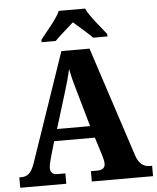

<svg xmlns="http://www.w3.org/2000/svg" viewBox="-61 -982 846 1034"><g transform="rotate(-5 362.0 -465.5)"><path d="M189 -784V-771H265C288 -795 338 -837 366 -863C395 -838 448 -792 468 -771H545V-784C516 -822 458 -886 438 -931H296C276 -886 218 -822 189 -784ZM6 0H255V-56H214C185 -56 174 -69 174 -92C174 -110 183 -139 187 -155L210 -234H430L460 -139C463 -128 470 -107 470 -90C470 -64 451 -56 428 -56H393V0H724V-56H713C678 -56 654 -73 638 -118L443 -714H291L90 -127C70 -68 47 -56 14 -56H6ZM231 -298 290 -490C303 -530 314 -571 324 -614C332 -570 344 -528 356 -487L410 -298Z"/></g></svg>

Font: Noto Serif Lao SemiCondensed ExtraBold
Style: Regular
Weight: 800
Width: 4
Designer: Monotype Design Team
Foundry: Monotype Imaging Inc.
Version: Version 2.003